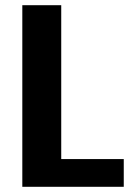

<svg xmlns="http://www.w3.org/2000/svg" viewBox="-20 -720 503 740"><path d="M183 -107H457V0H66V-700H216V-24Z"/></svg>

Font: Pathway Extreme SemiCondensed
Style: Bold
Weight: 700
Width: 4
Version: Version 1.001;gftools[0.9.26]